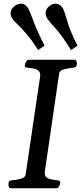

<svg xmlns="http://www.w3.org/2000/svg" viewBox="-20 -1015 438 1035"><path d="M25.4 -21Q25.4 -30.8 28.8 -36.6Q32.2 -42.5 43 -43Q66.9 -44.4 91.6 -51.3Q116.2 -58.1 118.2 -74.2L196.3 -602.5Q196.8 -605 196.8 -609.9Q196.8 -627.4 185.5 -635.5Q174.3 -643.6 158.4 -646.2Q142.6 -648.9 128.9 -649.9Q113.8 -651.4 113.8 -660.2Q113.8 -661.6 114.3 -663.8Q114.7 -666 114.7 -668Q114.7 -673.3 121.1 -683.1Q127.4 -692.9 135.7 -692.9H382.3Q390.6 -692.9 393.1 -683.1Q395.5 -673.3 394.5 -668Q392.1 -651.4 375 -649.9Q351.1 -647.9 326.2 -641.6Q301.3 -635.3 298.8 -618.7L221.7 -90.3Q221.2 -87.4 221.2 -82.5Q221.2 -65.4 232.4 -57.6Q243.7 -49.8 259.5 -47.4Q275.4 -44.9 289.1 -43Q297.4 -42 301 -39.8Q304.7 -37.6 304.7 -30.8Q304.7 -27.3 304.2 -24.9Q303.2 -19.5 297.9 -9.8Q292.5 0 284.2 0H37.6Q30.3 0 27.8 -7.3Q25.4 -14.6 25.4 -21ZM185.1 -745.1Q153.3 -796.9 123.5 -831.3Q93.8 -865.7 72.8 -885.7Q51.8 -905.8 46.4 -914.1Q37.1 -929.2 37.1 -943.8Q37.1 -955.1 42.7 -965.1Q48.3 -975.1 61.5 -984.4Q77.1 -995.1 92.3 -995.1Q105.5 -995.1 115.5 -988Q125.5 -981 131.3 -971.2Q139.2 -958.5 159.7 -902.8Q180.2 -847.2 220.2 -768.6ZM362.8 -745.1Q314.9 -822.8 279.1 -862.1Q243.2 -901.4 235.4 -914.1Q226.1 -929.2 226.1 -944.8Q226.1 -955.6 231.4 -965.6Q236.8 -975.6 249 -984.4Q263.7 -995.1 279.3 -995.1Q292.5 -995.1 302.5 -988Q312.5 -981 318.4 -971.2Q326.2 -959 342 -903.1Q357.9 -847.2 397.9 -768.6Z"/></svg>

Font: Gelasio
Style: Italic
Weight: 400
Italic angle: -8.5°
Designer: Eben Sorkin
Foundry: Eben Sorkin
Version: Version 1.008